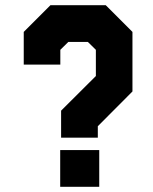

<svg xmlns="http://www.w3.org/2000/svg" viewBox="-20 -720 590 740"><path d="M215.5 -189.5V-293.5L349.5 -427V-528L318.5 -558.5H243.5L212.5 -528V-471H71.5V-597L174.5 -700H387.5L490.5 -597V-367.5L357 -233.5V-189.5ZM212 0V-141.5H362.5V0Z"/></svg>

Font: Tourney Condensed Black
Style: Regular
Weight: 900
Width: 3
Designer: Tyler Finck
Foundry: Etcetera Type Co
Version: Version 1.010; ttfautohint (v1.8.3)